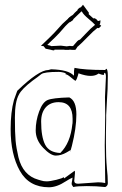

<svg xmlns="http://www.w3.org/2000/svg" viewBox="-20 -791 516 812"><path d="M375 -713Q378 -714 380 -714L389 -709V-707L395 -702L405 -705L404 -694Q404 -691 401 -688L408 -682Q400 -672 396.5 -672Q393 -672 392 -673Q376 -661 351 -635Q323 -606 310 -595Q308 -595 304 -587.5Q300 -580 297 -580H286L275 -581Q274 -580 266 -580H261Q252 -580 251 -581H211L209 -579L210 -578H204Q203 -579 200.5 -579Q198 -579 197 -580L173 -585L164 -596L153 -597L178 -621Q210 -651 244 -690L269 -713L268 -714L272 -716Q272 -718 273 -718L277 -720Q277 -722 281.5 -724Q286 -726 289 -729Q292 -732 296 -737Q302 -743 309 -749L308 -751Q317 -760 322 -760L331 -771L356 -737L355 -731ZM237 -598 262 -595 276 -597Q277 -596 287 -596L292 -599Q292 -600 293 -601L307 -617Q313 -623 318 -623L341 -647Q363 -671 382 -686L371 -697Q367 -701 356 -710Q332 -730 327 -741L324 -743Q319 -737 313 -732L289 -709L290 -707L276 -697V-698Q272 -696 266 -690L256 -680Q229 -648 213.5 -633.5Q198 -619 189 -610L180 -601L193 -598Q195 -596 197 -596L218 -597Q226 -598 237 -598ZM432 -80Q436 -46 436 -16Q436 -5 425 0Q389 -4 347 -4Q305 -4 290 0Q283 -9 283 -13.5Q283 -18 285 -27Q287 -36 287 -40Q275 -35 258 -24Q220 1 187 1Q103 1 64 -68.5Q25 -138 25 -245Q25 -317 39 -368L53 -407Q144 -495 185 -495L196 -498Q271 -496 292 -471Q293 -472 293 -480V-491Q293 -494 295 -504Q337 -495 424 -495Q426 -495 427 -497.5Q428 -500 429 -500Q436 -500 436 -470Q436 -440 435 -414.5Q434 -389 432 -361Q430 -333 429 -304V-284L428 -230V-185Q428 -125 432 -81ZM425 -302 424 -380 428 -466Q428 -481 423 -483Q420 -483 420 -478.5Q420 -474 418 -474Q411 -474 397 -480Q384 -470 363 -470Q342 -470 312 -481Q311 -478 309 -470Q305 -455 299 -449Q294 -452 279 -464.5Q264 -477 257 -477L258 -480Q258 -482 247.5 -484.5Q237 -487 228 -487Q166 -487 154 -477Q142 -467 118 -450Q72 -415 60 -391Q43 -361 43 -294Q43 -227 46 -195.5Q49 -164 58 -126Q77 -49 142 -31Q144 -31 154 -27.5Q164 -24 177.5 -24Q191 -24 218 -30.5Q245 -37 249 -42Q250 -42 250 -39.5Q250 -37 252 -37Q294 -68 296 -69Q297 -68 297 -59L294 -26Q294 -14 310 -14L395 -20Q410 -20 425 -17Q423 -129 423 -178ZM284 -174 277 -149H278V-156Q274 -154 261 -146Q238 -133 216 -133Q194 -133 162.5 -166Q131 -199 131 -239.5Q131 -280 145.5 -319.5Q160 -359 181.5 -368Q203 -377 273 -379Q303 -365 303 -307Q303 -249 284 -174ZM287 -278V-289Q287 -359 228 -359Q193 -359 173.5 -337Q154 -315 154 -277Q154 -212 171 -179Q188 -146 235 -144Q278 -186 286 -266Q287 -268 287 -278Z"/></svg>

Font: Londrina Sketch
Style: Regular
Weight: 400
Designer: Marcelo Magalhaes
Foundry: Marcelo Magalhaes
Version: Version 1.001 2011